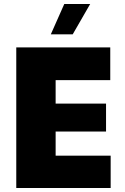

<svg xmlns="http://www.w3.org/2000/svg" viewBox="-20 -936 620 956"><path d="M61 -700H529V-537H257V-420H508V-281H257V-161H531V0H61ZM300 -916H429L342 -765H233Z"/></svg>

Font: Chess Sans ExtraBold
Style: Regular
Weight: 800
Designer: Wolf Bōese
Foundry: Wolf Bōese
Version: Version 7.223